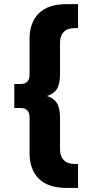

<svg xmlns="http://www.w3.org/2000/svg" viewBox="-20 -851 409 924"><path d="M205.6 -388.9Q238.9 -378.9 253.9 -355Q268.9 -331.1 268.9 -283.3V-132.2Q268.9 -98.9 286.7 -80.6Q304.4 -62.2 337.8 -62.2H355.6V53.3H300Q212.2 53.3 167.2 9.4Q122.2 -34.4 122.2 -115.6V-286.7Q122.2 -308.9 111.1 -320Q100 -331.1 80 -331.1H48.9V-446.7H80Q100 -446.7 111.1 -457.8Q122.2 -468.9 122.2 -491.1V-662.2Q122.2 -743.3 167.2 -787.2Q212.2 -831.1 300 -831.1H355.6V-715.6H337.8Q304.4 -715.6 286.7 -697.2Q268.9 -678.9 268.9 -645.6V-494.4Q268.9 -446.7 253.9 -422.8Q238.9 -398.9 205.6 -388.9Z"/></svg>

Font: Paperlogy 8 ExtraBold
Style: Regular
Weight: 800
Designer: redesigned by Lee Juim, glyphs from Gmarket Sans & Montserrat
Foundry: PT&
Version: Version 1.001